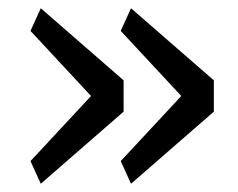

<svg xmlns="http://www.w3.org/2000/svg" viewBox="-20 -531 577 466"><path d="M280 -260 79 -85 54 -140 201 -298 54 -456 79 -511 280 -336ZM499 -260 298 -85 273 -140 420 -298 273 -456 298 -511 499 -336Z"/></svg>

Font: IBM Plex Sans JP
Style: Regular
Weight: 400
Designer: Mike Abbink; Paul van der Laan; Pieter van Rosmalen; Wujin Sim; Yejin Wi; Jinhee Kim; Boomi Park; Yona Kim; Kichan Ma
Foundry: Sandoll Inc.
Version: Version 1.000